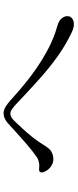

<svg xmlns="http://www.w3.org/2000/svg" viewBox="290 -888 421 1040"><g transform="rotate(-90 500.0 -367.5)"><path d="M87 -357Q84 -347 94.5 -328Q105 -309 127 -296.5Q149 -284 179 -291Q202 -297 215 -312.5Q228 -328 236 -342Q254 -372 278 -402Q302 -432 324.5 -456Q347 -480 359 -493Q380 -516 395.5 -520Q411 -524 423.5 -516Q436 -508 449 -497Q527 -423 590.5 -366Q654 -309 715 -265.5Q776 -222 845 -189Q876 -174 899 -178Q922 -182 930 -198Q934 -206 932.5 -219Q931 -232 918.5 -246Q906 -260 876 -268Q816 -285 760.5 -314Q705 -343 656 -376.5Q607 -410 567.5 -442.5Q528 -475 501 -499.5Q474 -524 461 -534Q430 -560 403 -558Q376 -556 351 -533Q341 -524 322 -506.5Q303 -489 280.5 -469Q258 -449 237 -431Q216 -413 203 -403Q184 -389 171 -379.5Q158 -370 142 -367Q126 -363 108.5 -365.5Q91 -368 87 -357Z"/></g></svg>

Font: Shippori Mincho TTF
Style: Regular
Weight: 400
Version: Version 2.100